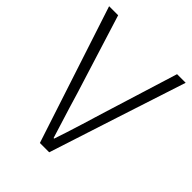

<svg xmlns="http://www.w3.org/2000/svg" viewBox="-205 -845 961 961"><g transform="rotate(45 275.0 -364.5)"><path d="M243 0 4 -729H68L199 -310Q208 -281 224 -227Q255 -125 274 -66H278Q297 -121 327 -218Q345 -277 355 -310L485 -729H546L427 -364L309 0Z"/></g></svg>

Font: GenSekiGothic TW L
Style: Regular
Weight: 300
Version: Version 1.501;PS 1;hotconv 16.6.51;makeotf.lib2.5.65220